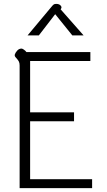

<svg xmlns="http://www.w3.org/2000/svg" viewBox="-20 -968 549 988"><path d="M81 -631Q81 -644 77 -651.5Q73 -659 65 -668Q59 -674 57 -678Q55 -682 56 -687Q59 -697 68.5 -707.5Q78 -718 91 -718Q95 -718 103 -712.5Q111 -707 116 -700H445V-654H135V-390H361V-344H135V-46H454V0H81ZM244 -932Q252 -942 256.5 -945Q261 -948 269 -948Q284 -948 291.5 -940Q299 -932 295 -925L292 -920L410 -786H352L264 -895L180 -786H122Z"/></svg>

Font: Niramit ExtraLight
Style: Regular
Weight: 200
Designer: Katatrad Aksorn Co.,Ltd.
Foundry: Cadson Demak Co.,Ltd.
Version: Version 1.000; ttfautohint (v1.6)